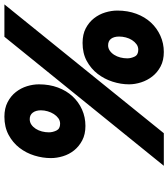

<svg xmlns="http://www.w3.org/2000/svg" viewBox="34 -786 764 872"><g transform="rotate(-90 416.0 -350.0)"><path d="M99 12 685 -712H832L247 12ZM280 -344Q242 -344 214.5 -358.5Q187 -373 169 -395.5Q151 -418 142.5 -446Q134 -474 134 -501Q134 -538 145.5 -575.5Q157 -613 180.5 -643.5Q204 -674 239.5 -693Q275 -712 322 -712Q360 -712 388 -697.5Q416 -683 434 -660Q452 -637 460.5 -609.5Q469 -582 469 -555Q469 -508 454.5 -469Q440 -430 414.5 -402.5Q389 -375 354.5 -359.5Q320 -344 280 -344ZM290 -459Q304 -459 315 -467Q326 -475 334 -487.5Q342 -500 346.5 -515.5Q351 -531 351 -546Q351 -569 340.5 -583Q330 -597 311 -597Q297 -597 286 -589.5Q275 -582 267 -569.5Q259 -557 255 -541.5Q251 -526 251 -510Q251 -493 259 -476Q267 -459 290 -459ZM616 12Q578 12 550.5 -2.5Q523 -17 505 -40Q487 -63 478 -91Q469 -119 469 -146Q469 -183 481 -220.5Q493 -258 516.5 -288.5Q540 -319 575 -338Q610 -357 657 -357Q696 -357 723.5 -342.5Q751 -328 769 -305Q787 -282 795.5 -254Q804 -226 804 -199Q804 -152 789.5 -113Q775 -74 749.5 -46.5Q724 -19 689.5 -3.5Q655 12 616 12ZM626 -104Q640 -104 651 -112Q662 -120 670 -132.5Q678 -145 682 -160.5Q686 -176 686 -191Q686 -214 676 -227.5Q666 -241 646 -241Q633 -241 622 -233.5Q611 -226 603 -213.5Q595 -201 591 -185.5Q587 -170 587 -154Q587 -137 595 -120.5Q603 -104 626 -104Z"/></g></svg>

Font: Overpass Heavy
Style: Italic
Weight: 900
Italic angle: -10°
Designer: Delve Withrington, Dave Bailey
Foundry: Delve Fonts
Version: Version 3.000;DELV;Overpass